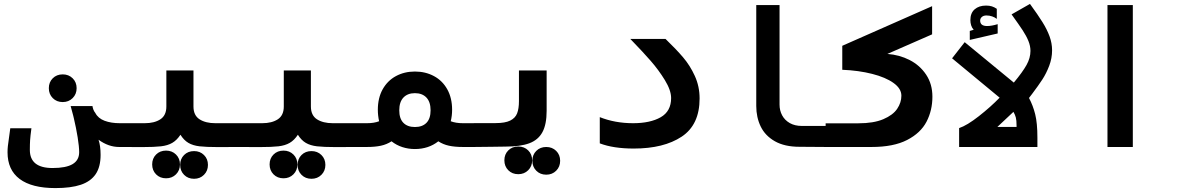

<svg xmlns="http://www.w3.org/2000/svg" viewBox="-20 -751 6040 981"><path d="M18.5 27Q18.5 10.5 20.2 -4.8Q22 -20 26 -48L32.5 -95.5H140.5Q135 -54.5 133.8 -34.5Q132.5 -14.5 132.5 15Q132.5 107.5 248.5 107.5Q317.5 107.5 351 87.5Q384.5 67.5 384.5 26.5Q384.5 -1.5 376.8 -49.5Q369 -97.5 357.5 -146L354 -160.5Q347 -189 341 -209H452.5Q453.5 -200.5 457.2 -190.8Q461 -181 467 -174Q481 -146.5 514.2 -134Q547.5 -121.5 592 -121.5H602.5V0H588.5Q534.5 0 483.5 -37Q494 -5.5 494 40.5Q494 101.5 468.8 138.8Q443.5 176 393 193Q342.5 210 263 210Q142.5 210 80.5 163.5Q18.5 117 18.5 27ZM229.5 -300.5Q229.5 -331 249.5 -351Q269.5 -371 300.5 -371Q331 -371 351.2 -351Q371.5 -331 371.5 -300.5Q371.5 -270 351.2 -249.8Q331 -229.5 300.5 -229.5Q269.5 -229.5 249.5 -249.8Q229.5 -270 229.5 -300.5Z M757.5 89Q757.5 58.5 777.5 38.5Q797.5 18.5 828.5 18.5Q859 18.5 879.2 38.5Q899.5 58.5 899.5 89Q899.5 119.5 879.2 139.8Q859 160 828.5 160Q797.5 160 777.5 139.8Q757.5 119.5 757.5 89ZM900.5 91.5Q900.5 61 920.5 41Q940.5 21 971.5 21Q1002 21 1022.2 41Q1042.5 61 1042.5 91.5Q1042.5 122 1022.2 142.2Q1002 162.5 971.5 162.5Q940.5 162.5 920.5 142.2Q900.5 122 900.5 91.5ZM830 -207V-391H968.5V-207Q968.5 -161.5 999.5 -141.5Q1030.5 -121.5 1080.5 -121.5H1201.5V0L1094 0.5Q1033 0.5 999.2 -3.5Q965.5 -7.5 942.5 -21Q919.5 -34.5 902 -62.5Q883.5 -34.5 860.2 -21Q837 -7.5 803 -3.5Q769 0.5 707 0.5L598.5 0V-121.5H719.5Q769 -121.5 799.5 -141.5Q830 -161.5 830 -207Z M1357.5 89Q1357.5 58.5 1377.5 38.5Q1397.5 18.5 1428.5 18.5Q1459 18.5 1479.2 38.5Q1499.5 58.5 1499.5 89Q1499.5 119.5 1479.2 139.8Q1459 160 1428.5 160Q1397.5 160 1377.5 139.8Q1357.5 119.5 1357.5 89ZM1500.5 91.5Q1500.5 61 1520.5 41Q1540.5 21 1571.5 21Q1602 21 1622.2 41Q1642.5 61 1642.5 91.5Q1642.5 122 1622.2 142.2Q1602 162.5 1571.5 162.5Q1540.5 162.5 1520.5 142.2Q1500.5 122 1500.5 91.5ZM1430 -207V-391H1568.5V-207Q1568.5 -161.5 1599.5 -141.5Q1630.5 -121.5 1680.5 -121.5H1801.5V0L1694 0.5Q1633 0.5 1599.2 -3.5Q1565.5 -7.5 1542.5 -21Q1519.5 -34.5 1502 -62.5Q1483.5 -34.5 1460.2 -21Q1437 -7.5 1403 -3.5Q1369 0.5 1307 0.5L1198.5 0V-121.5H1319.5Q1369 -121.5 1399.5 -141.5Q1430 -161.5 1430 -207Z M1980.5 -29Q1956 -13 1926.2 -6.5Q1896.5 0 1854.5 0H1798V-121.5H1854.5Q1891.5 -121.5 1917 -131.5Q1910.5 -161 1910.5 -190Q1910.5 -250.5 1935.2 -294.8Q1960 -339 2003 -362.2Q2046 -385.5 2100 -385.5Q2154 -385.5 2197.2 -362.2Q2240.5 -339 2265.2 -294.8Q2290 -250.5 2290 -190Q2290 -159.5 2283 -131.5Q2309 -121.5 2345.5 -121.5H2402V0H2345.5Q2303.5 0 2273.8 -6.5Q2244 -13 2219.5 -29Q2195 -9.5 2164.8 0.5Q2134.5 10.5 2100 10.5Q2066 10.5 2035.5 0.5Q2005 -9.5 1980.5 -29ZM2180 -187.5Q2180 -230 2158.8 -252.5Q2137.5 -275 2100 -275Q2062.5 -275 2041.2 -252.5Q2020 -230 2020 -187.5Q2020 -145 2041 -123.5Q2062 -102 2100 -102Q2138 -102 2159 -123.5Q2180 -145 2180 -187.5Z M2401 -122H2512Q2561 -122 2587 -135Q2613 -148 2622.2 -172Q2631.5 -196 2631.5 -234.5V-391H2773V-185Q2773 -115.5 2751.5 -75.8Q2730 -36 2684.5 -19Q2639 -2 2562.5 -2L2493 -1L2401 0ZM2557 68Q2557 37.5 2577 17.5Q2597 -2.5 2628 -2.5Q2658.5 -2.5 2678.8 17.5Q2699 37.5 2699 68Q2699 98.5 2678.8 118.8Q2658.5 139 2628 139Q2597 139 2577 118.8Q2557 98.5 2557 68ZM2700 70.5Q2700 40 2720 20Q2740 0 2771 0Q2801.5 0 2821.8 20Q2842 40 2842 70.5Q2842 101 2821.8 121.2Q2801.5 141.5 2771 141.5Q2740 141.5 2720 121.2Q2700 101 2700 70.5Z M3044.5 -18.5V-152.5Q3122.5 -121.5 3214.5 -121.5Q3302.5 -121.5 3355.8 -152Q3409 -182.5 3409 -250Q3409 -289.5 3377 -341.8Q3345 -394 3304.5 -440.2Q3264 -486.5 3212.5 -539.5L3200.5 -552H3380.5Q3434.5 -500 3470.2 -458Q3506 -416 3530.2 -362.8Q3554.5 -309.5 3554.5 -248Q3554.5 -113.5 3463 -52.8Q3371.5 8 3218 8Q3114 8 3044.5 -18.5Z M3844 -209.5V-725H3963V-216.5Q3963 -186.5 3976.2 -161.8Q3989.5 -137 4015.2 -122.2Q4041 -107.5 4077.5 -107.5H4202V0L4065 -1Q3989 -1 3939.2 -29.2Q3889.5 -57.5 3866.8 -104.5Q3844 -151.5 3844 -209.5Z M4198.5 -121H4365.5Q4444 -121 4493.2 -142Q4542.5 -163 4564 -195Q4585.5 -227 4585.5 -262Q4585.5 -298.5 4545.2 -327.2Q4505 -356 4436.2 -373.5Q4367.5 -391 4283.5 -394.5V-517L4742.5 -719.5V-575.5L4514 -475.5Q4575.5 -471 4627.8 -444.2Q4680 -417.5 4712 -369.5Q4744 -321.5 4744 -257Q4744 -187 4714 -129.2Q4684 -71.5 4614.8 -35.8Q4545.5 0 4433 0H4198.5Z M5087.5 -252 4844.5 -453 4909 -535.5 5160 -329Q5205 -383 5225 -419Q5245 -455 5245 -491Q5245 -516 5234.5 -541.8Q5224 -567.5 5205.5 -595.8Q5187 -624 5148.5 -677.5L5242.5 -731Q5283 -675.5 5306.2 -638.2Q5329.5 -601 5342.5 -565.5Q5355.5 -530 5355.5 -494Q5355.5 -453.5 5340.8 -414.8Q5326 -376 5306 -345.2Q5286 -314.5 5254 -272Q5247 -264 5237.5 -250.5Q5258 -212 5269.2 -167.2Q5280.5 -122.5 5280.5 -47.5V0H4880.5V-96.5Q4921 -110 4981.5 -157.5Q5042 -205 5087.5 -252ZM5174 -102.5V-109Q5174 -136.5 5170.2 -150.8Q5166.5 -165 5158 -179.5L5076 -102.5ZM4935 -593 4955 -599Q4946 -608.5 4942 -621.5Q4938 -634.5 4938 -648Q4938 -684.5 4960 -703.5Q4982 -722.5 5018 -722.5Q5035 -722.5 5047.8 -718.5Q5060.5 -714.5 5073 -706V-654.5Q5063 -662.5 5049.2 -667.2Q5035.5 -672 5020 -672Q5005.5 -672 4996.8 -664.5Q4988 -657 4988 -646Q4988 -618 5023.5 -618Q5046 -618 5077.5 -627.5V-580L4935 -547Z M5768 -725V0H5638.5V-725Z"/></svg>

Font: JuliaMono ExtraBold
Style: Regular
Weight: 800
Monospace: yes
Designer: cormullion
Foundry: corm
Version: Version 0.055; ttfautohint (v1.8.4)